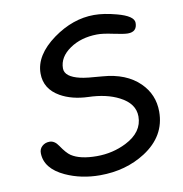

<svg xmlns="http://www.w3.org/2000/svg" viewBox="-83 -794 858 899"><g transform="rotate(-10 346.5 -344.0)"><path d="M65.4 -121.6Q64.9 -142.1 79.3 -155Q93.8 -168 114.7 -168Q138.7 -168 156.7 -140.6Q181.6 -103.5 201.2 -90.3Q242.7 -63 321.8 -63Q397.5 -63 462.4 -95.7Q545.4 -137.7 545.4 -212.4Q545.4 -273.9 475.6 -309.6Q416.5 -340.3 329.6 -342.8Q252.4 -345.7 198.2 -376.5Q128.9 -416 128.9 -489.7Q128.9 -576.7 227.5 -648.4Q321.8 -716.3 422.4 -716.3Q469.7 -716.3 529.3 -700.2Q608.4 -679.2 608.4 -646.5Q608.4 -603.5 564.5 -603.5Q544.9 -603.5 496.1 -614Q447.3 -624.5 420.4 -624Q344.2 -623 291 -586.4Q236.3 -548.8 236.3 -495.1Q236.3 -454.6 308.6 -438Q335.4 -431.6 412.6 -426.3Q524.4 -418 587.4 -356Q645 -299.3 645 -217.8Q645 -101.6 537.6 -32.2Q444.3 27.8 321.3 27.8Q231.9 27.8 157.7 -6.3Q66.9 -48.3 65.4 -121.6Z"/></g></svg>

Font: YBG Kramawirya
Style: Regular
Weight: 400
Designer: R.S. Wihananto
Foundry: R.S. Wihananto
Version: Version 2.0.1